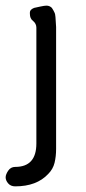

<svg xmlns="http://www.w3.org/2000/svg" viewBox="-42 -460 305 681"><path d="M157 68Q157 95 151.5 117.5Q146 140 129 157Q88 201 12 201Q-4 201 -13 190.5Q-22 180 -22 169Q-22 159 -13 145.5Q-4 132 12 132Q87 132 87 49V-362Q87 -376 75 -386Q64 -394 64 -411V-416Q64 -426 79 -432Q81 -432 102 -437Q116 -440 123 -440Q134 -440 142 -432Q145 -427 147.5 -423Q150 -419 152 -414Q155 -410 157 -364Z"/></svg>

Font: New Athena Unicode
Style: Regular
Weight: 400
Designer: J. Rusten 1997; rev. by R. Hancock 2001, 2002, rev. by D. Mastronarde 2002-2021
Foundry: GreekKeys New Athena Unicode
Version: Version 5.008